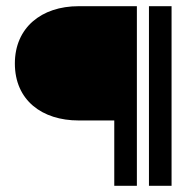

<svg xmlns="http://www.w3.org/2000/svg" viewBox="-20 -600 610 620"><path d="M28 -395C28 -276 116 -211 234 -211H349V0H422V-580H234C113 -580 28 -510 28 -395ZM461 0H534V-580H461Z"/></svg>

Font: Charger Sport
Style: Regular
Weight: 400
Designer: Jasper
Foundry: Cannot Into Space Fonts
Version: Version 1.1